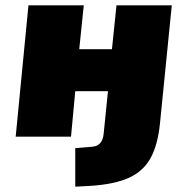

<svg xmlns="http://www.w3.org/2000/svg" viewBox="-20 -514 705 722"><path d="M263 43 324 38Q346 37 357 24Q368 11 370 -13L386 -171H263L247 0H39L87 -494H295L278 -329H401L418 -494H626L582 -54Q574 29 547 79Q520 129 466 154Q412 179 319 185L263 188Z"/></svg>

Font: Nunito Sans Heavy Heavy
Style: Italic
Weight: 400
Italic angle: -4.541°
Designer: Vernon Adams
Foundry: Vernon Adams
Version: Version 2.002